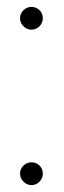

<svg xmlns="http://www.w3.org/2000/svg" viewBox="-20 -531 184 556"><path d="M71 5Q58 5 48 -5Q38 -15 38 -28Q38 -42 48 -51.5Q58 -61 71 -61Q85 -61 94.5 -51.5Q104 -42 104 -28Q104 -15 94.5 -5Q85 5 71 5ZM71 -445Q58 -445 48 -455Q38 -465 38 -478Q38 -492 48 -501.5Q58 -511 71 -511Q85 -511 94.5 -501.5Q104 -492 104 -478Q104 -465 94.5 -455Q85 -445 71 -445Z"/></svg>

Font: DM Sans 28pt Thin
Style: Regular
Weight: 250
Version: Version 4.004;gftools[0.9.30]